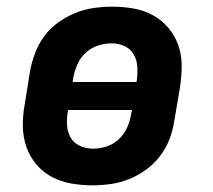

<svg xmlns="http://www.w3.org/2000/svg" viewBox="-20 -548 640 576"><path d="M257 8Q225 8 193.5 2.5Q162 -3 135 -17.5Q108 -32 88.5 -55.5Q69 -79 59 -108Q49 -137 48.5 -169Q48 -201 54 -234L70 -334Q75 -361 85 -388Q95 -415 112.5 -439Q130 -463 154.5 -480.5Q179 -498 206 -509Q233 -520 261 -524Q289 -528 316 -528Q349 -528 380.5 -522.5Q412 -517 438.5 -502.5Q465 -488 485 -464.5Q505 -441 515 -412Q525 -383 525 -351Q525 -319 520 -286L503 -186Q499 -159 489 -132Q479 -105 461 -81Q443 -57 419 -39.5Q395 -22 368 -11Q341 0 313 4Q285 8 257 8ZM389 -302 390 -304Q393 -325 392 -346Q391 -367 381.5 -384Q372 -401 354 -409.5Q336 -418 315 -418Q295 -418 274.5 -411.5Q254 -405 237.5 -390Q221 -375 212.5 -355.5Q204 -336 200 -316L198 -302ZM259 -102Q279 -102 299.5 -108.5Q320 -115 336 -130Q352 -145 361 -164.5Q370 -184 373 -204L376 -218H184V-216Q180 -195 181 -174Q182 -153 191.5 -136Q201 -119 219.5 -110.5Q238 -102 259 -102Z"/></svg>

Font: Iosevka SS04 XBd Ex Obl
Style: Regular
Weight: 800
Width: 7
Italic angle: -9°
Monospace: yes
Designer: Belleve Invis
Foundry: Belleve Invis
Version: Version 19.0.0; ttfautohint (v1.8.4)